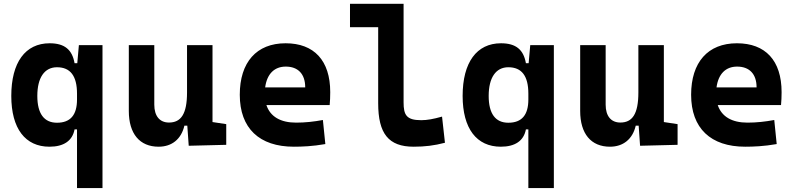

<svg xmlns="http://www.w3.org/2000/svg" viewBox="-20 -752 4142 997"><path d="M236.8 9.8C310.5 9.8 356 -20.5 367.2 -80.1H379.9V224.6H512.2V-517.6H389.6L381.3 -423.8H367.2C355 -493.2 316.4 -527.3 237.8 -527.3C111.3 -527.3 38.6 -427.7 38.6 -253.9C38.6 -84 111.3 9.8 236.8 9.8ZM379.9 -265.6V-235.4C379.9 -154.8 345.7 -114.7 275.9 -114.7C209 -114.7 173.8 -161.6 173.8 -253.9C173.8 -348.6 210.9 -402.8 275.9 -402.8C345.2 -402.8 379.9 -357.9 379.9 -265.6Z M803.7 9.8C872.1 9.8 921.4 -29.3 937.5 -99.6H952.6L960 4.9L1154.8 0V-107.4L1083.5 -118.2V-517.6H951.2V-272C951.2 -159.2 919.4 -115.7 857.4 -115.7C809.6 -115.7 781.2 -148.9 781.2 -208.5V-517.6H648.9V-175.8C648.9 -57.6 705.1 9.8 803.7 9.8Z M1505.9 9.8C1547.9 9.8 1603 7.8 1669.4 -3.9L1656.7 -128.9C1609.4 -120.1 1564.5 -115.2 1517.6 -115.2C1436.5 -115.2 1383.3 -146.5 1363.3 -206.5H1691.9C1693.8 -227.5 1694.8 -249 1694.8 -273.4C1694.8 -438.5 1610.4 -527.3 1462.9 -527.3C1312 -527.3 1225.1 -428.7 1225.1 -259.8C1225.1 -85.9 1326.7 9.8 1505.9 9.8ZM1356.9 -298.3C1366.2 -367.7 1404.3 -406.2 1463.9 -406.2C1527.3 -406.2 1564.9 -368.2 1564.9 -298.3Z M2127.9 9.8C2186.5 9.8 2234.9 3.9 2290.5 -10.7L2275.4 -146.5C2230.5 -133.8 2197.8 -127.9 2167 -127.9C2089.8 -127.9 2075.7 -155.8 2075.7 -220.7V-732.4H1797.4V-610.8H1943.8V-215.8C1943.8 -58.1 1997.6 9.8 2127.9 9.8Z M2580.6 9.8C2654.3 9.8 2699.7 -20.5 2710.9 -80.1H2723.6V224.6H2856V-517.6H2733.4L2725.1 -423.8H2710.9C2698.7 -493.2 2660.2 -527.3 2581.5 -527.3C2455.1 -527.3 2382.3 -427.7 2382.3 -253.9C2382.3 -84 2455.1 9.8 2580.6 9.8ZM2723.6 -265.6V-235.4C2723.6 -154.8 2689.5 -114.7 2619.6 -114.7C2552.7 -114.7 2517.6 -161.6 2517.6 -253.9C2517.6 -348.6 2554.7 -402.8 2619.6 -402.8C2689 -402.8 2723.6 -357.9 2723.6 -265.6Z M3147.5 9.8C3215.8 9.8 3265.1 -29.3 3281.2 -99.6H3296.4L3303.7 4.9L3498.5 0V-107.4L3427.2 -118.2V-517.6H3294.9V-272C3294.9 -159.2 3263.2 -115.7 3201.2 -115.7C3153.3 -115.7 3125 -148.9 3125 -208.5V-517.6H2992.7V-175.8C2992.7 -57.6 3048.8 9.8 3147.5 9.8Z M3849.6 9.8C3891.6 9.8 3946.8 7.8 4013.2 -3.9L4000.5 -128.9C3953.1 -120.1 3908.2 -115.2 3861.3 -115.2C3780.3 -115.2 3727.1 -146.5 3707 -206.5H4035.6C4037.6 -227.5 4038.6 -249 4038.6 -273.4C4038.6 -438.5 3954.1 -527.3 3806.6 -527.3C3655.8 -527.3 3568.8 -428.7 3568.8 -259.8C3568.8 -85.9 3670.4 9.8 3849.6 9.8ZM3700.7 -298.3C3710 -367.7 3748 -406.2 3807.6 -406.2C3871.1 -406.2 3908.7 -368.2 3908.7 -298.3Z"/></svg>

Font: Cascadia Code
Style: Bold
Weight: 700
Monospace: yes
Designer: Aaron Bell
Foundry: Saja Typeworks
Version: Version 2404.023